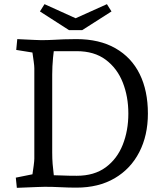

<svg xmlns="http://www.w3.org/2000/svg" viewBox="-20 -898 801 923"><path d="M61 5 56 -44 170 -67 130 -22Q132 -34 135.5 -56.5Q139 -79 142 -102Q145 -125 145 -135V-570Q145 -581 142 -602.5Q139 -624 136 -645Q133 -666 131 -674L170 -640L58 -658L63 -710Q82 -709 104.5 -708Q127 -707 147.5 -706Q168 -705 177 -705Q210 -705 235.5 -706.5Q261 -708 287 -709Q313 -710 347 -710Q458 -710 535 -666Q612 -622 651.5 -542Q691 -462 691 -352Q691 -247 649.5 -166.5Q608 -86 531 -41Q454 4 347 4Q310 4 271.5 2Q233 0 195 0Q183 0 160 1Q137 2 110.5 3Q84 4 61 5ZM240 -36 224 -56Q244 -56 275.5 -54.5Q307 -53 349 -53Q433 -53 488 -93.5Q543 -134 570 -202Q597 -270 597 -352Q597 -434 570 -502Q543 -570 488 -611Q433 -652 349 -652Q306 -652 274.5 -652Q243 -652 225 -652L243 -678Q241 -671 239 -656Q237 -641 235 -621Q233 -601 232 -579.5Q231 -558 231 -540V-165Q231 -135 233 -110Q235 -85 237.5 -66.5Q240 -48 240 -36ZM194 -878 384 -792 351 -753H312L172 -843ZM494 -878 516 -843 375 -753H336L303 -792Z"/></svg>

Font: Andada Pro
Style: Regular
Weight: 400
Designer: Carolina Giovagnoli
Foundry: Huerta Tipografica
Version: Version 3.003